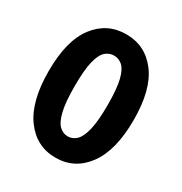

<svg xmlns="http://www.w3.org/2000/svg" viewBox="-157 -762 841 889"><g transform="rotate(30 264.0 -317.5)"><path d="M264 12Q161.7 12 99.2 -73Q36.8 -158.1 36.8 -320.4Q36.8 -482.6 99.2 -564.9Q161.7 -647.1 264 -647.1Q366.4 -647.1 428.8 -564.4Q491.2 -481.8 491.2 -320.4Q491.2 -158.1 428.8 -73Q366.4 12 264 12ZM264 -101.7Q288.8 -101.7 308.8 -120.2Q328.9 -138.7 340.5 -186.2Q352.1 -233.7 352.1 -320.4Q352.1 -407 340.5 -453.1Q328.9 -499.1 308.8 -516.3Q288.8 -533.4 264 -533.4Q239.3 -533.4 219.2 -516.3Q199.1 -499.1 187.5 -453.1Q175.9 -407 175.9 -320.4Q175.9 -233.7 187.5 -186.2Q199.1 -138.7 219.2 -120.2Q239.3 -101.7 264 -101.7Z"/></g></svg>

Font: SourceSans3VF
Style: Regular
Weight: 200
Designer: Paul D. Hunt
Foundry: Adobe
Version: Version 3.052;hotconv 1.1.0;makeotfexe 2.6.0